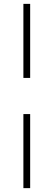

<svg xmlns="http://www.w3.org/2000/svg" viewBox="-20 -760 277 993"><path d="M101 -740H136V-357H101ZM101 -170H136V213H101Z"/></svg>

Font: Inria Serif Light
Style: Regular
Weight: 300
Designer: Black Foundry Team
Foundry: Black Foundry
Version: Version 1.000; ttfautohint (v1.8.3)